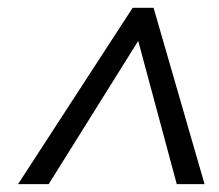

<svg xmlns="http://www.w3.org/2000/svg" viewBox="-20 -739 557 489"><path d="M317.9 -719.2H371.1L501 -270H430.2L332 -634.8L104 -270H25.9Z"/></svg>

Font: Open Sans Hebrew
Style: Italic
Weight: 400
Italic angle: -12°
Foundry: Ascender Corporation, Yanek Iontef
Version: Version 2.001;PS 002.001;hotconv 1.0.70;makeotf.lib2.5.58329